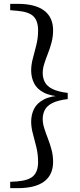

<svg xmlns="http://www.w3.org/2000/svg" viewBox="-20 -804 416 998"><path d="M332 -321V-289Q282 -283 253.5 -269Q225 -255 213.5 -233.5Q202 -212 202 -185Q202 -163 210 -137.5Q218 -112 229 -84Q240 -56 248 -25.5Q256 5 256 37Q256 105 209.5 139.5Q163 174 72 174H33V141L68 139Q130 134 154 110Q178 86 178 38Q178 -2 169 -39Q160 -76 151 -109Q142 -142 142 -171Q142 -208 157 -238Q172 -268 208 -287Q244 -306 308 -308V-301Q244 -304 208 -322.5Q172 -341 157 -371.5Q142 -402 142 -438Q142 -468 151 -501Q160 -534 169 -570.5Q178 -607 178 -646Q178 -695 154 -719Q130 -743 68 -748L33 -751V-784H72Q163 -784 209.5 -749Q256 -714 256 -646Q256 -614 248 -583.5Q240 -553 229 -525.5Q218 -498 210 -472.5Q202 -447 202 -425Q202 -398 213.5 -376.5Q225 -355 253.5 -341Q282 -327 332 -321Z"/></svg>

Font: Noto Serif KR ExtraLight Medium
Style: Regular
Weight: 500
Version: Version 2.002-H1;hotconv 1.1.0;makeotfexe 2.6.0